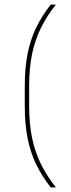

<svg xmlns="http://www.w3.org/2000/svg" viewBox="-20 -695 308 833"><path d="M106.5 -322V-235Q106.5 -158 119.2 -96.5Q132 -35 157.8 17Q183.5 69 222.5 118H200Q162.5 70.5 137.5 19.2Q112.5 -32 100 -93.8Q87.5 -155.5 87.5 -233.5V-323.5Q87.5 -402 100 -463.5Q112.5 -525 137.5 -576.2Q162.5 -627.5 200 -675H222.5Q183.5 -626.5 157.8 -574.2Q132 -522 119.2 -460.8Q106.5 -399.5 106.5 -322Z"/></svg>

Font: Anek Latin Medium Thin
Style: Regular
Weight: 250
Version: Version 1.003